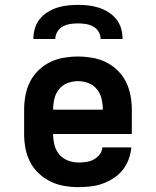

<svg xmlns="http://www.w3.org/2000/svg" viewBox="-20 -760 640 788"><path d="M303 8Q273 8 243.5 3Q214 -2 187.5 -15Q161 -28 139 -48.5Q117 -69 103.5 -95.5Q90 -122 84.5 -151Q79 -180 79 -210V-310Q79 -339 84.5 -368.5Q90 -398 103 -424Q116 -450 137.5 -471Q159 -492 185.5 -505Q212 -518 241.5 -523Q271 -528 300 -528Q329 -528 358.5 -523Q388 -518 414.5 -505Q441 -492 462.5 -471Q484 -450 497 -424Q510 -398 515.5 -368.5Q521 -339 521 -310V-210H198Q198 -187 203.5 -165Q209 -143 223.5 -126Q238 -109 259.5 -101Q281 -93 303 -93Q319 -93 335 -95.5Q351 -98 365 -105.5Q379 -113 389 -126Q399 -139 400 -155H519Q517 -130 508 -106Q499 -82 483.5 -62.5Q468 -43 446.5 -29Q425 -15 401.5 -6.5Q378 2 353 5Q328 8 303 8ZM402 -310Q402 -332 397 -354Q392 -376 378 -393.5Q364 -411 343 -419Q322 -427 300 -427Q278 -427 257 -419Q236 -411 222 -393.5Q208 -376 203 -354Q198 -332 198 -310ZM117 -600Q117 -622 123 -643Q129 -664 142.5 -681Q156 -698 175 -710Q194 -722 214.5 -728.5Q235 -735 256.5 -737.5Q278 -740 300 -740Q322 -740 343.5 -737.5Q365 -735 385.5 -728.5Q406 -722 425 -710Q444 -698 457.5 -681Q471 -664 477 -643Q483 -622 483 -600H393Q393 -616 384.5 -630Q376 -644 362 -651.5Q348 -659 332 -661.5Q316 -664 300 -664Q284 -664 268 -661.5Q252 -659 238 -651.5Q224 -644 215.5 -630Q207 -616 207 -600Z"/></svg>

Font: Iosevka Etoile
Style: Bold
Weight: 700
Designer: Belleve Invis
Foundry: Belleve Invis
Version: Version 28.1.0; ttfautohint (v1.8.4)